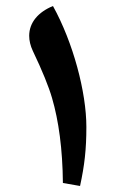

<svg xmlns="http://www.w3.org/2000/svg" viewBox="-20 -753 383 638"><path d="M246 -135C261 -204 267 -257 267 -331C267 -447 223 -612 156 -733C107 -713 77 -678 77 -634C77 -618 81 -601 89 -584C121 -517 142 -465 153 -427C175 -352 188 -257 189 -145Z"/></svg>

Font: Noto Naskh Arabic UI
Style: Bold
Weight: 700
Designer: Monotype Design Team, David Williams, Mohamad Dakak and Nizar Qandah
Foundry: Monotype Imaging Inc.
Version: Version 2.016